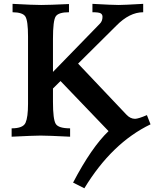

<svg xmlns="http://www.w3.org/2000/svg" viewBox="-20 -717 847 1007"><path d="M422.4 270.5 363.3 240.7Q459.5 56.6 549.3 -29.3L297.4 -292L257.8 -252.9V-183.1Q257.8 -90.3 272.5 -67.1Q287.1 -43.9 347.7 -43.9V0Q231.9 -5.9 192.9 -5.9Q158.7 -5.9 41 0V-43.9Q101.1 -43.9 114 -73.2Q127 -102.5 127 -171.9V-525.9Q127 -608.4 113 -630.4Q99.1 -652.3 45.9 -652.8V-696.8Q153.8 -690.9 195.8 -690.9Q236.8 -690.9 341.8 -695.8V-652.8Q287.1 -652.8 272.5 -631.3Q257.8 -609.9 257.8 -513.2V-339.8L503.4 -592.3Q517.6 -606 517.6 -628.9Q517.6 -641.6 507.8 -647.2Q498 -652.8 464.8 -652.8V-696.8Q570.3 -690.9 603 -690.9Q628.4 -690.9 731 -696.8V-652.8Q659.2 -652.8 589.8 -582L389.6 -383.3L643.1 -115.7Q663.6 -93.8 688.5 -93.8Q706.1 -94.2 750.5 -113.3L769.5 -64.9Q566.9 32.7 422.4 270.5Z"/></svg>

Font: Kelvinch
Style: Bold
Weight: 700
Designer: Paul James Miller
Foundry: High-Logic / Made with FontCreator
Version: Version 3.501;March 28, 2021;FontCreator 13.0.0.2683 64-bit